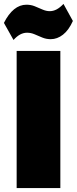

<svg xmlns="http://www.w3.org/2000/svg" viewBox="-35 -960 392 980"><path d="M273 -700V0H50V-700ZM-15 -843Q8 -889 37 -912.5Q66 -936 100 -936Q123 -936 142.5 -928Q162 -920 181.5 -911.5Q201 -903 219 -903Q237 -903 254 -912Q271 -921 289 -940L337 -853Q316 -806 286.5 -783Q257 -760 224 -760Q201 -760 180.5 -768.5Q160 -777 141.5 -785Q123 -793 103 -793Q85 -793 68 -784Q51 -775 34 -756Z"/></svg>

Font: Pathway Extreme Condensed Black
Style: Regular
Weight: 900
Width: 3
Version: Version 1.001;gftools[0.9.26]